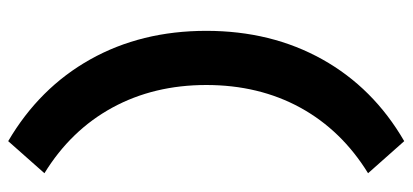

<svg xmlns="http://www.w3.org/2000/svg" viewBox="-280 -474 972 452"><g transform="rotate(90 206.0 -248.0)"><path d="M312.3 218.7Q187 145.3 119.8 25.4Q52.6 -94.6 52.6 -247.6Q52.6 -400.6 119.8 -520.9Q187 -641.1 312.3 -713.6L387.8 -628.5Q286.6 -566.1 233.3 -468.8Q180.1 -371.4 180.1 -247.6Q180.1 -124.4 233.3 -26.6Q286.6 71.2 387.8 133.4Z"/></g></svg>

Font: Red Hat Display
Style: Regular
Weight: 300
Designer: Pentagram, MCKL
Foundry: Pentagram, MCKL
Version: Version 1.023